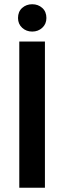

<svg xmlns="http://www.w3.org/2000/svg" viewBox="-20 -886 303 906"><path d="M71 0V-690H192V0ZM132 -737Q104 -737 84.5 -755Q65 -773 65 -801Q65 -831 84.5 -848.5Q104 -866 132 -866Q160 -866 179.5 -848.5Q199 -831 199 -801Q199 -773 179.5 -755Q160 -737 132 -737Z"/></svg>

Font: Radio Canada Big Medium
Style: Regular
Weight: 500
Designer: Étienne Aubert Bonn
Foundry: Coppers and Brasses
Version: Version 1.001